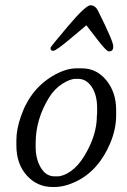

<svg xmlns="http://www.w3.org/2000/svg" viewBox="-20 -728 494 749"><path d="M284.7 -420.4H274.9Q252.9 -420.4 222.4 -400.6Q191.9 -380.9 170.9 -346.7Q119.1 -262.2 119.1 -169.9V-154.8Q119.1 -107.9 139.2 -74Q159.2 -40 193.4 -40H203.1Q227.5 -40 256.3 -60.3Q285.2 -80.6 308.6 -119.1Q357.9 -199.7 357.9 -275.9L358.9 -285.6V-306.6Q358.9 -357.4 337.9 -388.9Q316.9 -420.4 284.7 -420.4ZM177.2 -542Q177.2 -545.4 245.8 -626.5Q314.5 -707.5 333 -707.5Q351.6 -707.5 362.8 -685.1Q421.9 -566.9 421.9 -547.4Q421.9 -527.8 407.2 -527.8H403.8Q395 -527.8 357.9 -576.2L316.9 -629.4Q316.4 -629.4 257.6 -579.6Q198.7 -529.8 188 -529.8Q177.2 -529.8 177.2 -539.1ZM43.9 -160.6V-181.6Q43.9 -223.6 62 -275.4Q100.6 -386.2 195.8 -437.5Q239.7 -461.4 278.8 -461.4H299.8Q356.9 -461.4 395 -414.6Q433.1 -367.7 433.1 -299.3V-278.3Q433.1 -224.6 410.2 -169.9Q364.7 -62 275.9 -19.5Q231.9 1.5 191.9 1.5H185.1Q125 1.5 84.5 -43.5Q43.9 -88.4 43.9 -160.6Z"/></svg>

Font: Averia Serif Libre Light
Style: Italic
Weight: 300
Italic angle: -8.5°
Version: Version 1.002